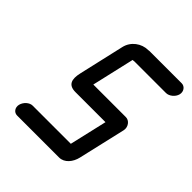

<svg xmlns="http://www.w3.org/2000/svg" viewBox="-189 -800 960 960"><g transform="rotate(45 291.0 -320.0)"><path d="M81 28H378C415 28 443 -6 452 -46L510 -297C516 -324 496 -352 470 -351H241L293 -577H297C301 -578 304 -578 309 -578H528C550 -578 575 -598 581 -622C587 -646 571 -668 549 -668H330C323 -668 318 -668 313 -667C267 -667 222 -635 211 -586L156 -346C143 -291 155 -261 205 -261H417L371 -62H101C79 -62 56 -41 50 -17C44 7 59 28 81 28Z"/></g></svg>

Font: Electronic
Style: CircIt
Weight: 900
Version: Version 1.011